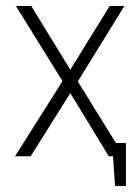

<svg xmlns="http://www.w3.org/2000/svg" viewBox="-20 -520 464 639"><path d="M344 -44V0H356L363 99H399V-44ZM214 -288 84 -500H33L188 -250L30 0H82L214 -210L342 0H393L239 -249L394 -500H345Z"/></svg>

Font: Advent Pro Light
Style: Regular
Weight: 300
Version: Version 3.000